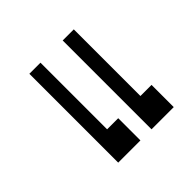

<svg xmlns="http://www.w3.org/2000/svg" viewBox="-132 -632 764 764"><g transform="rotate(-45 250.0 -250.0)"><path d="M125 -500Q125 -500 125 0H250Q250 0 250 -125H187.5Q187.5 -125 187.5 -500ZM312.5 -500Q312.5 -500 312.5 0H437.5Q437.5 0 437.5 -125H375Q375 -125 375 -500Z"/></g></svg>

Font: UnifontExMono
Style: Regular
Weight: 500
Version: Version 15.0.06